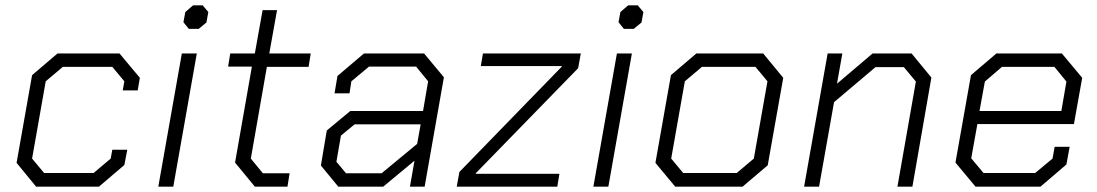

<svg xmlns="http://www.w3.org/2000/svg" viewBox="-20 -698 4104 718"><path d="M42 -89 100 -417 195 -498H427L503 -407L495 -360H439L445 -394L400 -448H215L151 -394L100 -105L145 -51H330L394 -105L400 -138H456L445 -81L350 0H115Z M666 -615 673 -653 702 -678H738L759 -653L752 -614L723 -590H686ZM660 -498H716L628 0H572Z M859 -90 922 -449H833L841 -498H933L962 -660H1016L987 -498H1142L1134 -448H978L918 -105L963 -50H1063L1055 0H933Z M1180 -79 1202 -210 1290 -283H1562L1581 -394L1536 -449H1360L1294 -394L1287 -349H1231L1242 -414L1341 -498H1566L1640 -409L1568 0H1513L1530 -97L1413 0H1245ZM1407 -50 1540 -160 1553 -233H1306L1255 -191L1238 -93L1274 -50Z M1698 -55 2081 -449V-451H1778L1786 -498H2152L2142 -443L1759 -50V-48H2072L2064 0H1688Z M2293 -615 2300 -653 2329 -678H2365L2386 -653L2379 -614L2350 -590H2313ZM2287 -498H2343L2255 0H2199Z M2431 -89 2489 -417 2584 -498H2834L2909 -407L2851 -80L2757 0H2505ZM2735 -51 2799 -105 2850 -394 2805 -448H2605L2541 -394L2490 -105L2535 -51Z M3075 -498H3130L3110 -385L3243 -498H3389L3463 -408L3392 0H3336L3405 -393L3360 -447H3254L3099 -316L3043 0H2987Z M3553 -90 3611 -417 3706 -498H3951L4027 -407L3996 -234H3635L3612 -106L3658 -51H3851L3916 -105L3924 -149H3980L3968 -83L3871 0H3628ZM3949 -283 3968 -393 3923 -448H3727L3663 -393L3643 -283Z"/></svg>

Font: Chakra Petch Light
Style: Italic
Weight: 300
Italic angle: -10°
Designer: Katatrad Aksorn Co.,Ltd.
Foundry: Cadson Demak Co.,Ltd.
Version: Version 1.000; ttfautohint (v1.6)